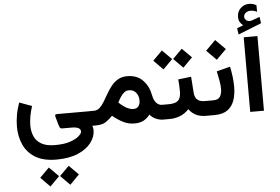

<svg xmlns="http://www.w3.org/2000/svg" viewBox="-77 -998 2299 1577"><g transform="rotate(-5 1073.0 -209.0)"><path d="M343.8 251Q237.3 251 171.1 210.7Q105 170.4 74.5 102.8Q43.9 35.2 43.9 -46.4Q43.9 -89.4 52 -138.7Q60.1 -188 79.6 -242.7L182.6 -205.1Q168 -160.2 161.1 -119.9Q154.3 -79.6 154.3 -46.9Q154.3 2.4 171.9 43Q189.5 83.5 230.7 107.4Q272 131.3 343.8 131.3Q419.9 131.3 469 114.3Q518.1 97.2 541.7 75.2Q565.4 53.2 565.4 38.6Q565.4 0 490.2 0H415Q398.4 0 393.8 -9.5Q389.2 -19 384.3 -34.7L366.2 -99.6Q364.3 -108.9 365.7 -115Q367.2 -121.1 380.9 -121.1H666.5V0H661.1Q666 11.7 667.2 20Q668.5 28.3 668.5 38.1Q668.5 91.3 631.3 140.1Q594.2 189 522 220Q449.7 251 343.8 251ZM439.5 310.5 517.1 388.2 439.5 466.8 361.8 388.2ZM275.4 310.5 353.5 388.2 275.4 466.8 198.2 388.2Z M688 0H647V-121.6H685.5Q712.9 -121.6 733.2 -140.4Q753.4 -159.2 771.2 -188.7Q789.1 -218.3 807.9 -251.2Q826.7 -284.2 850.1 -313.7Q873.5 -343.3 905.5 -362.1Q937.5 -380.9 981.9 -380.9Q1062 -380.9 1109.9 -332Q1157.7 -283.2 1170.9 -211.9Q1180.2 -163.6 1200.7 -142.6Q1221.2 -121.6 1246.6 -121.6H1259.3V0H1246.1Q1214.8 0 1184.8 -13.7Q1154.8 -27.3 1136.2 -50.8Q1113.3 -20 1083.3 -4.4Q1053.2 11.2 1008.8 11.2Q958.5 11.2 915.8 -10.5Q873 -32.2 829.6 -67.9Q801.3 -38.1 772 -19Q742.7 0 688 0ZM985.4 -264.6Q963.9 -264.6 946 -250Q928.2 -235.4 914.8 -213.9Q901.4 -192.4 891.1 -171.4Q906.7 -156.2 921.4 -145.3Q936 -134.3 949.2 -126.5Q966.8 -116.7 981.9 -112.3Q997.1 -107.9 1008.8 -107.9Q1039.1 -107.9 1052.5 -126.5Q1065.9 -145 1065.9 -173.3Q1065.9 -211.9 1044.4 -238.3Q1022.9 -264.6 985.4 -264.6Z M1448.2 -566.4 1525.9 -488.8 1448.2 -410.2 1370.6 -488.8ZM1284.2 -566.4 1362.3 -488.8 1284.2 -410.2 1207 -488.8ZM1232.4 -121.6H1300.8Q1357.4 -121.6 1380.1 -143.3Q1402.8 -165 1402.8 -217.3Q1402.8 -244.1 1401.6 -269Q1400.4 -293.9 1397.9 -317.9L1504.9 -330.6L1514.2 -200.7Q1516.6 -160.2 1537.4 -140.9Q1558.1 -121.6 1600.1 -121.6H1610.4V0H1599.1Q1548.3 0 1514.2 -18.3Q1480 -36.6 1458.5 -67.4Q1430.2 -34.7 1388.7 -17.3Q1347.2 0 1300.8 0H1232.4Z M1668.9 0H1590.8V-121.6H1668.9Q1710.9 -121.6 1726.1 -146.5Q1741.2 -171.4 1741.2 -210Q1741.2 -242.7 1733.9 -281Q1726.6 -319.3 1718.8 -356.4L1830.6 -384.8Q1839.8 -341.8 1845 -299.6Q1850.1 -257.3 1850.1 -218.8Q1850.1 -156.2 1833.3 -106.7Q1816.4 -57.1 1776.9 -28.6Q1737.3 0 1668.9 0ZM1727.5 -613.8 1809.1 -532.2 1727.5 -451.2 1646.5 -532.2Z M1967.8 -714.4Q1951.2 -727.5 1941.4 -743.9Q1931.6 -760.3 1931.6 -787.1Q1931.6 -830.1 1961.2 -857.7Q1990.7 -885.3 2029.3 -885.3Q2048.3 -885.3 2062.5 -881.1Q2076.7 -877 2090.8 -868.7L2091.3 -814.5Q2076.2 -822.3 2063 -825.2Q2049.8 -828.1 2036.1 -828.1Q2016.6 -828.1 1999.3 -815.9Q1981.9 -803.7 1981.9 -780.8Q1982.4 -767.1 1995.6 -754.4Q2008.8 -741.7 2035.2 -745.6Q2035.6 -745.6 2039.6 -746.6L2107.9 -771.5L2115.2 -718.3L1923.8 -642.1L1916 -694.3ZM2076.7 -615.7V-0.5H1963.4V-615.7Z"/></g></svg>

Font: Vazirmatn FD SemiBold
Style: Regular
Weight: 600
Designer: Saber Rastikerdar
Foundry: Saber Rastikerdar
Version: Version 33.001